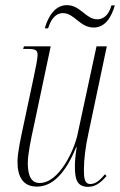

<svg xmlns="http://www.w3.org/2000/svg" viewBox="-20 -716 466 746"><path d="M344 -609C390 -609 414 -652 426 -695H413C405 -666 388 -641 358 -641C313 -641 293 -696 240 -696C192 -696 166 -649 154 -606H167C175 -632 191 -665 225 -665C269 -665 290 -609 344 -609ZM323 10C354 10 375 -11 394 -32L388 -39C370 -18 353 -1 331 -1C308 -1 306 -25 306 -58C306 -97 313 -150 323 -195L395 -536H355L282 -197C270 -136 211 -5 134 -5C104 -5 88 -29 88 -82C88 -117 101 -180 111 -224L177 -536H73L70 -526H84C118 -526 126 -522 126 -502C126 -488 118 -449 111 -416L71 -228C62 -185 48 -125 48 -87C48 -30 69 9 123 9C184 9 234 -42 276 -144H278C272 -106 271 -86 271 -70C271 -21 278 10 323 10Z"/></svg>

Font: Noto Serif Display ExtraCondensed ExtraLight
Style: Italic
Weight: 200
Width: 2
Italic angle: -12°
Designer: Monotype Design Team
Foundry: Monotype Imaging Inc.
Version: Version 2.009